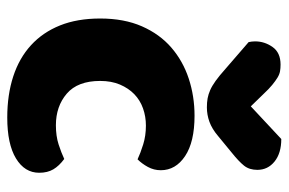

<svg xmlns="http://www.w3.org/2000/svg" viewBox="-153 -627 795 529"><g transform="rotate(90 244.5 -362.5)"><path d="M326 -367Q301 -367 278.5 -359Q256 -351 239.5 -335Q223 -319 213 -295.5Q203 -272 203 -241Q203 -179 238 -149Q273 -119 325 -119Q355 -119 378 -126.5Q401 -134 418 -142Q437 -128 446.5 -112Q456 -96 456 -73Q456 -33 416.5 -9Q377 15 304 15Q241 15 190.5 -1.5Q140 -18 104.5 -50.5Q69 -83 50 -130.5Q31 -178 31 -241Q31 -307 52.5 -356Q74 -405 111 -437Q148 -469 196.5 -485Q245 -501 299 -501Q371 -501 410 -475Q449 -449 449 -408Q449 -389 440 -372.5Q431 -356 419 -344Q402 -352 378 -359.5Q354 -367 326 -367ZM273 -656 363 -740Q402 -740 425 -721.5Q448 -703 448 -674Q448 -652 436.5 -637.5Q425 -623 400 -603L355 -566Q335 -549 315.5 -542Q296 -535 276 -535Q262 -535 251 -537Q240 -539 228.5 -544Q217 -549 203 -559Q189 -569 170 -586L96 -650Q95 -655 94.5 -659Q94 -663 94 -668Q94 -694 109.5 -716Q125 -738 158 -738Q168 -738 176.5 -736.5Q185 -735 194 -729.5Q203 -724 214 -715Q225 -706 239 -691Z"/></g></svg>

Font: Baloo Thambi 2 ExtraBold
Style: Regular
Weight: 800
Designer: Aadarsh Rajan and Ek Type
Foundry: Ek Type
Version: Version 1.640;hotconv 1.0.111;makeotfexe 2.5.65597; ttfautoh